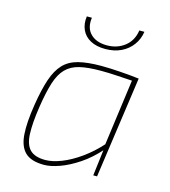

<svg xmlns="http://www.w3.org/2000/svg" viewBox="-106 -778 776 876"><g transform="rotate(15 282.0 -340.5)"><path d="M319 -492Q341 -492 362.5 -491Q384 -490 406.5 -488.5Q429 -487 451.5 -485Q474 -483 498 -480L488 -462Q434 -465 397.5 -467.5Q361 -470 322 -470Q261 -470 222 -460.5Q183 -451 158.5 -426Q134 -401 119.5 -355.5Q105 -310 94 -238Q82 -159 84 -108.5Q86 -58 109 -34.5Q132 -11 182 -11Q215 -11 257.5 -27.5Q300 -44 345.5 -76.5Q391 -109 432 -155V-128Q390 -80 343.5 -49Q297 -18 255 -3Q213 12 182 12Q121 12 92.5 -15.5Q64 -43 60 -99Q56 -155 70 -242Q82 -317 98.5 -365.5Q115 -414 141.5 -442Q168 -470 211 -481Q254 -492 319 -492ZM473 -480H498L430 0H412L427 -122L425 -126ZM444 -693H468Q463 -658 442.5 -630Q422 -602 389.5 -586.5Q357 -571 315 -571Q273 -571 244.5 -586.5Q216 -602 203.5 -630Q191 -658 196 -693H220Q213 -644 240.5 -616.5Q268 -589 318 -589Q367 -589 402 -616.5Q437 -644 444 -693Z"/></g></svg>

Font: Exo 2 Thin
Style: Italic
Weight: 250
Italic angle: -8°
Designer: Natanael Gama
Foundry: Natanael Gama
Version: Version 2.010